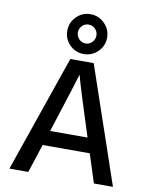

<svg xmlns="http://www.w3.org/2000/svg" viewBox="-100 -1018 860 1092"><g transform="rotate(10 330.0 -472.5)"><path d="M295.5 -869Q280 -853 280 -831Q280 -809 295.5 -792.5Q311 -776 333.5 -776Q356 -776 371.5 -792.5Q387 -809 387 -831Q387 -853 371.5 -869Q356 -885 333.5 -885Q311 -885 295.5 -869ZM333.5 -945Q381 -945 415 -911Q449 -877 449 -829.5Q449 -782 415 -748.5Q381 -715 333.5 -715Q286 -715 252.5 -748.5Q219 -782 219 -829.5Q219 -877 252.5 -911Q286 -945 333.5 -945ZM140 0H31L264 -674H399L629 0H519L466 -165H194ZM331 -596Q324 -567 222 -251H438Q351 -520 331 -596Z"/></g></svg>

Font: Hind Jalandhar Medium
Style: Regular
Weight: 500
Designer: Namrata Goyal
Foundry: Indian Type Foundry
Version: Version 0.702;PS 1.0;hotconv 1.0.81;makeotf.lib2.5.63406